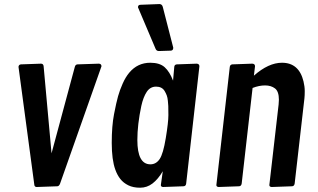

<svg xmlns="http://www.w3.org/2000/svg" viewBox="-20 -896 1528 922"><path d="M227.5 -159.7 339.4 -575.2Q342.3 -586.4 352.5 -586.9L455.1 -590.3Q467.3 -589.4 467.3 -577.6L268.6 -14.6Q264.2 -2.4 255.9 -1.5L155.8 2Q146.5 1.5 145 -7.3L68.8 -575.2Q70.3 -586.4 81.1 -586.9L177.2 -590.3Q188.5 -589.8 189.5 -577.6Z M937.5 -577.6 874 -14.6Q872.6 -2 861.3 -1.5L762.7 2Q752.4 1 752.4 -7.3L761.7 -73.7Q739.3 -35.6 712.6 -15.1Q686 5.4 652.8 5.4Q619.6 5.4 596.2 -6.1Q572.8 -17.6 557.9 -36.4Q543 -55.2 533.7 -81.5Q516.6 -128.4 516.6 -209.7Q516.6 -291 527.6 -347.7Q538.6 -404.3 546.9 -433.8Q555.2 -463.4 569.1 -494.6Q583 -525.9 600.6 -546.9Q640.6 -594.7 701.7 -594.7Q747.1 -594.7 771 -573Q794.9 -551.3 811 -508.8L816.9 -575.2Q817.9 -585.9 829.1 -586.9L924.8 -590.3Q937.5 -589.4 937.5 -577.6ZM639.6 -223.6Q639.6 -106.9 702.1 -106.9Q729.5 -106.9 746.6 -132.1Q763.7 -157.2 776.1 -232.9Q788.6 -308.6 788.6 -343.3Q788.6 -377.9 788.1 -387.2Q787.6 -396.5 786.1 -411.9Q784.7 -427.2 780.8 -437.7Q776.9 -448.2 770.5 -459Q757.8 -480 729.5 -480Q701.2 -480 684.6 -454.8Q668 -429.7 658.7 -387.7Q639.6 -297.9 639.6 -223.6ZM761.7 -862.8 812 -667Q812 -653.3 800.3 -652.8L743.2 -650.9Q731.4 -650.9 727.1 -661.6L642.6 -860.8Q642.6 -872.6 653.8 -873L746.1 -876.5Q758.3 -876 761.7 -862.8Z M1204.6 -577.6 1199.2 -532.7Q1269.5 -594.7 1334 -594.7Q1416 -594.7 1437.5 -504.9Q1443.4 -480.5 1443.4 -458.7Q1443.4 -437 1441.9 -423.8L1395 -14.6Q1393.1 -2.4 1382.8 -1.5L1284.2 2Q1273.4 1 1273.4 -7.3L1317.9 -394Q1319.3 -406.7 1319.3 -417Q1319.3 -457 1300.5 -471.4Q1281.7 -485.8 1252.9 -485.8Q1224.1 -485.8 1192.9 -473.6L1140.6 -14.6Q1138.7 -2.4 1128.4 -1.5L1029.8 2Q1019 1 1019 -7.3L1083.5 -575.2Q1085.4 -585.9 1095.7 -586.9L1191.4 -590.3Q1204.6 -589.8 1204.6 -577.6Z"/></svg>

Font: Contrail One
Style: Regular
Weight: 400
Designer: Riccardo De Franceschi
Foundry: Sorkin Type Co.
Version: Version 1.003